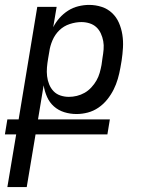

<svg xmlns="http://www.w3.org/2000/svg" viewBox="-58 -548 578 783"><path d="M-28 215 8 0H-38L-28 -61H18L94 -520H173L159 -437Q169 -457 184.5 -474.5Q200 -492 219.5 -504.5Q239 -517 261.5 -522.5Q284 -528 305 -528Q332 -528 356.5 -520Q381 -512 399 -495Q417 -478 427 -455Q437 -432 441 -406.5Q445 -381 443.5 -354Q442 -327 438 -301L433 -272Q429 -249 422.5 -226.5Q416 -204 405.5 -183Q395 -162 379.5 -142.5Q364 -123 343.5 -109Q323 -95 300 -89Q277 -83 254 -83Q228 -83 204 -90.5Q180 -98 162 -114Q144 -130 134 -152.5Q124 -175 120 -200L97 -61H390L380 0H87L51 215ZM223 -153Q239 -153 255.5 -157Q272 -161 287 -169.5Q302 -178 314.5 -191.5Q327 -205 335.5 -220Q344 -235 348.5 -251Q353 -267 356 -283L360 -312Q363 -329 364.5 -346.5Q366 -364 363 -380.5Q360 -397 353 -412Q346 -427 334.5 -437.5Q323 -448 307 -453Q291 -458 274 -458Q251 -458 226.5 -450Q202 -442 184 -424.5Q166 -407 156 -383.5Q146 -360 143 -337L138 -308Q135 -290 133.5 -272.5Q132 -255 134 -237.5Q136 -220 142.5 -204Q149 -188 160.5 -176Q172 -164 188.5 -158.5Q205 -153 223 -153Z"/></svg>

Font: Iosevka Oblique
Style: Regular
Weight: 400
Italic angle: -9°
Monospace: yes
Designer: Belleve Invis
Foundry: Belleve Invis
Version: Version 32.5.0; ttfautohint (v1.8.4)